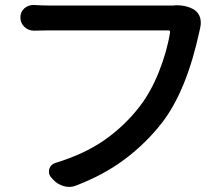

<svg xmlns="http://www.w3.org/2000/svg" viewBox="-20 -730 885 768"><path d="M673.8 -708Q679.7 -709 684.6 -709Q728.5 -709 757.8 -690.4Q773.4 -679.7 780.3 -660.2Q783.2 -649.4 783.2 -638.7Q783.2 -629.9 781.2 -621.1Q781.2 -619.1 779.8 -614.3Q778.3 -609.4 778.3 -607.4Q726.6 -367.2 628.9 -240.2Q564.5 -157.2 480 -93.8Q395.5 -30.3 285.2 11.7Q271.5 17.6 256.8 17.6Q246.1 17.6 235.4 14.6Q210 7.8 192.4 -11.7L184.6 -20.5Q175.8 -30.3 175.8 -43Q175.8 -47.9 176.8 -53.7Q182.6 -72.3 201.2 -78.1Q316.4 -113.3 396.5 -168.9Q476.6 -224.6 536.1 -300.8Q583 -360.4 615.7 -442.9Q648.4 -525.4 660.2 -600.6Q661.1 -608.4 653.3 -608.4H169.9Q144.5 -608.4 118.2 -607.4Q116.2 -607.4 115.2 -607.4Q93.8 -607.4 78.1 -622.1Q61.5 -637.7 61.5 -660.2Q61.5 -682.6 78.1 -697.3Q93.8 -710 113.3 -710Q115.2 -710 117.2 -710Q147.5 -708 169.9 -708H655.3Q665 -708 673.8 -708Z"/></svg>

Font: Gen Jyuu Gothic P Medium
Style: Regular
Weight: 500
Designer: [Source Han Sans]
Ryoko NISHIZUKA  (kana & ideographs); Paul D. Hunt (Latin, Greek & Cyrillic); Wenlong ZHANG  (bopomofo
Version: Version 1.002.20150607